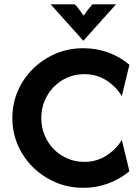

<svg xmlns="http://www.w3.org/2000/svg" viewBox="-20 -862 644 894"><path d="M368.1 12.5Q299.3 12.5 239.6 -12.8Q179.9 -38.2 134.4 -82.6Q88.9 -127.1 63.2 -186.1Q37.5 -245.1 37.5 -312.5Q37.5 -379.9 63.2 -438.9Q88.9 -497.9 134.4 -542.4Q179.9 -586.8 239.6 -612.2Q299.3 -637.5 368.1 -637.5Q429.9 -637.5 484.7 -617.4Q539.6 -597.2 582.6 -560.4L547.2 -414.6Q521.5 -457.6 476.4 -487.2Q431.2 -516.7 372.2 -516.7Q329.9 -516.7 293.4 -500.7Q256.9 -484.7 229.9 -456.9Q202.8 -429.2 187.5 -392Q172.2 -354.9 172.2 -312.5Q172.2 -270.1 187.5 -233Q202.8 -195.8 229.9 -168.1Q256.9 -140.3 293.4 -124.3Q329.9 -108.3 372.2 -108.3Q430.6 -108.3 476 -137.8Q521.5 -167.4 547.2 -210.4L582.6 -64.6Q538.9 -28.5 484.4 -8Q429.9 12.5 368.1 12.5ZM367.4 -672.9 216 -841.7H328.5Q340.3 -829.2 349.7 -816.7Q359 -804.2 369.4 -788.9Q379.9 -804.2 389.6 -816.7Q399.3 -829.2 410.4 -841.7H520.1L368.8 -672.9Z"/></svg>

Font: Afacad Flux
Style: Regular
Weight: 400
Designer: Kristian Moeller
Foundry: Dicotype
Version: Version 1.100